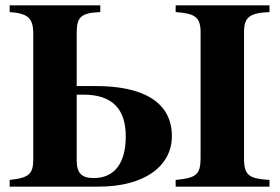

<svg xmlns="http://www.w3.org/2000/svg" viewBox="-20 -696 1044 716"><path d="M728 -106C728 -44 710 -32 635 -25V0H985V-25C909 -30 890 -41 890 -106V-576C890 -632 911 -648 985 -651V-676H635V-651C707 -646 728 -632 728 -576ZM354 -676H16V-651C84 -646 104 -629 104 -570V-103C104 -47 89 -33 16 -25V0H347C525 0 621 -81 621 -188C621 -323 501 -375 339 -375H266V-570C266 -630 278 -648 354 -651ZM266 -343H292C398 -343 449 -290 449 -188C449 -87 407 -32 329 -32C285 -32 266 -50 266 -98Z"/></svg>

Font: STIXGeneral
Style: Bold
Weight: 700
Designer: MicroPress Inc., with final additions and corrections provided by Coen Hoffman, Elsevier (retired)
Version: Version 1.1.0